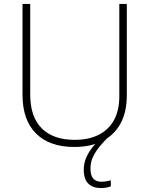

<svg xmlns="http://www.w3.org/2000/svg" viewBox="-20 -734 756 972"><path d="M438 119Q438 154 452 170Q466 186 493 186Q508 186 520.5 183.5Q533 181 541 179V209Q532 213 519 215.5Q506 218 489 218Q451 218 427.5 196Q404 174 404 124Q404 91 418 60.5Q432 30 455 3Q478 -24 506 -48L530 -42Q509 -21 488 3.5Q467 28 452.5 56.5Q438 85 438 119ZM622 -252Q622 -166 589.5 -107.5Q557 -49 497.5 -19.5Q438 10 356 10Q231 10 162.5 -58Q94 -126 94 -254V-714H133V-255Q133 -142 191.5 -84Q250 -26 358 -26Q428 -26 478.5 -51Q529 -76 556.5 -125Q584 -174 584 -246V-714H622Z"/></svg>

Font: Noto Sans Khmer ExtraLight
Style: Regular
Weight: 250
Version: Version 2.003